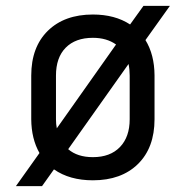

<svg xmlns="http://www.w3.org/2000/svg" viewBox="-20 -610 639 660"><path d="M34.7 29.8 115.7 -84Q87.9 -132.8 87.4 -200.2V-350.1Q87.4 -448.2 144.5 -504.2Q201.7 -560.1 299.3 -560.1Q375 -560.1 427.2 -525.9L473.1 -589.8H564L480 -472.2Q510.7 -422.4 511.2 -351.1V-200.2Q511.2 -102.1 454.1 -46.1Q397 9.8 299.3 9.8Q219.2 9.8 165.5 -27.8L124.5 29.8ZM172.4 -200.2Q172.4 -183.1 175.3 -168.9L378.9 -457Q346.7 -480 299.3 -480Q239.3 -480 205.8 -446Q172.4 -412.1 172.4 -350.1ZM299.3 -69.8Q358.9 -69.8 392.3 -104.5Q425.8 -139.2 425.8 -200.2V-350.1Q425.8 -371.1 421.9 -390.1L214.4 -97.2Q246.1 -69.8 299.3 -69.8Z"/></svg>

Font: UDEV Gothic 35
Style: Regular
Weight: 400
Version: v2.1.0; ttfautohint (v1.8.4.7-5d5b-dirty) -l 6 -r 45 -G 200 